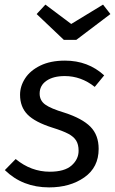

<svg xmlns="http://www.w3.org/2000/svg" viewBox="-20 -801 501 833"><path d="M432 -474 391 -424Q332 -471 261 -471Q211 -471 181.5 -450.5Q152 -430 152 -395Q152 -365 176 -347.5Q200 -330 260 -312Q337 -287 372.5 -251Q408 -215 408 -155Q408 -75 346 -31.5Q284 12 193 12Q78 12 1 -63L48 -111Q115 -56 196 -56Q260 -56 290.5 -83Q321 -110 321 -147Q321 -174 310.5 -191Q300 -208 276.5 -220.5Q253 -233 208 -247Q132 -271 99.5 -304Q67 -337 67 -390Q67 -427 89 -461Q111 -495 155 -516.5Q199 -538 262 -538Q362 -538 432 -474ZM459 -740 311 -628H257L139 -740L177 -781L289 -697L427 -781Z"/></svg>

Font: Fira Sans Book
Style: Italic
Weight: 350
Italic angle: -8°
Designer: bBox Type GmbH & Carrois Corporate GbR & Edenspiekermann AG
Foundry: bBox Type GmbH & Carrois Corporate GbR & Edenspiekermann AG
Version: Version 4.301